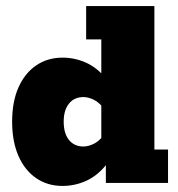

<svg xmlns="http://www.w3.org/2000/svg" viewBox="-20 -603 586 633"><path d="M186 10Q137 10 99.5 -15.5Q62 -41 41 -88.5Q20 -136 20 -202Q20 -268 41 -315Q62 -362 99.5 -387.5Q137 -413 186 -413Q227 -413 264.5 -396Q302 -379 332 -341L314 -332V-473H264V-583H489V-110H534V0H329V-80L332 -62Q302 -24 264.5 -7Q227 10 186 10ZM255 -120Q270 -120 287.5 -128Q305 -136 320 -155L314 -98V-297L320 -248Q305 -267 287.5 -275Q270 -283 255 -283Q225 -283 207.5 -261.5Q190 -240 190 -202Q190 -163 207.5 -141.5Q225 -120 255 -120Z"/></svg>

Font: Rokkitt Black
Style: Regular
Weight: 900
Designer: Vernon Adams
Foundry: Vernon Adams
Version: Version 3.103